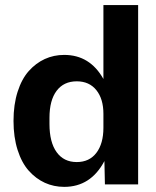

<svg xmlns="http://www.w3.org/2000/svg" viewBox="-20 -726 614 756"><path d="M232.9 9.8Q191.9 9.8 156.5 -6.3Q121.1 -22.5 93.3 -53.7Q65.4 -85 49.3 -135.5Q33.2 -186 33.2 -250Q33.2 -314 49.3 -364.5Q65.4 -415 93.3 -446.3Q121.1 -477.5 156.5 -493.7Q191.9 -509.8 232.9 -509.8Q334 -509.8 387.2 -415V-706.1H523.9V0H393.1L391.1 -91.8Q337.4 9.8 232.9 9.8ZM174.8 -237.8Q174.8 -166 202.9 -127Q231 -87.9 282.2 -87.9Q332 -87.9 359.6 -124.3Q387.2 -160.6 387.2 -223.1V-277.8Q387.2 -336.4 359.4 -371.1Q331.5 -405.8 282.2 -405.8Q231 -405.8 202.9 -368.4Q174.8 -331.1 174.8 -262.2Z"/></svg>

Font: TASA Orbiter Deck
Style: Bold
Weight: 700
Designer: Weizhong Zhang
Version: Version 1.000;Glyphs 3.1.2 (3151)